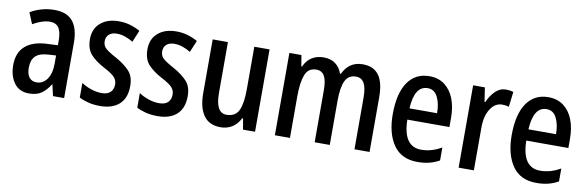

<svg xmlns="http://www.w3.org/2000/svg" viewBox="-44 -890 3784 1240"><g transform="rotate(10 1848.5 -270.0)"><path d="M237 -550Q318 -550 356.5 -502.5Q395 -455 395 -363V0H322L305 -74H303Q277 -32 246 -11Q215 10 165 10Q101 10 67.5 -36.5Q34 -83 34 -153Q34 -235 83.5 -278.5Q133 -322 227 -326L296 -329V-360Q296 -417 277.5 -443.5Q259 -470 222 -470Q195 -470 166.5 -460.5Q138 -451 108 -434L78 -507Q111 -527 151.5 -538.5Q192 -550 237 -550ZM296 -262 246 -259Q188 -256 162 -230Q136 -204 136 -155Q136 -111 153.5 -90Q171 -69 201 -69Q243 -69 269.5 -106Q296 -143 296 -210Z M802 -150Q802 -72 757.5 -31Q713 10 631 10Q589 10 555 1.5Q521 -7 494 -21V-117Q520 -99 556 -86.5Q592 -74 627 -74Q665 -74 684.5 -92.5Q704 -111 704 -144Q704 -172 685 -192Q666 -212 612 -240Q556 -270 524.5 -305.5Q493 -341 493 -405Q493 -472 538 -511Q583 -550 658 -550Q697 -550 731.5 -540Q766 -530 798 -512L766 -435Q741 -450 714 -459.5Q687 -469 659 -469Q626 -469 607.5 -452.5Q589 -436 589 -408Q589 -379 608.5 -361Q628 -343 682 -314Q737 -283 769.5 -248Q802 -213 802 -150Z M1179 -150Q1179 -72 1134.5 -31Q1090 10 1008 10Q966 10 932 1.5Q898 -7 871 -21V-117Q897 -99 933 -86.5Q969 -74 1004 -74Q1042 -74 1061.5 -92.5Q1081 -111 1081 -144Q1081 -172 1062 -192Q1043 -212 989 -240Q933 -270 901.5 -305.5Q870 -341 870 -405Q870 -472 915 -511Q960 -550 1035 -550Q1074 -550 1108.5 -540Q1143 -530 1175 -512L1143 -435Q1118 -450 1091 -459.5Q1064 -469 1036 -469Q1003 -469 984.5 -452.5Q966 -436 966 -408Q966 -379 985.5 -361Q1005 -343 1059 -314Q1114 -283 1146.5 -248Q1179 -213 1179 -150Z M1647 -540V0H1568L1556 -71H1550Q1530 -31 1497 -10.5Q1464 10 1422 10Q1347 10 1310.5 -41.5Q1274 -93 1274 -187V-540H1374V-207Q1374 -76 1445 -76Q1504 -76 1525.5 -122Q1547 -168 1547 -259V-540Z M2257 -550Q2328 -550 2363 -503Q2398 -456 2398 -357V0H2299V-338Q2299 -403 2281.5 -433.5Q2264 -464 2228 -464Q2178 -464 2157.5 -420Q2137 -376 2137 -290V0H2038V-340Q2038 -405 2021 -434.5Q2004 -464 1968 -464Q1914 -464 1895 -413Q1876 -362 1876 -274V0H1777V-540H1856L1868 -468H1873Q1891 -509 1924 -529.5Q1957 -550 2000 -550Q2048 -550 2078.5 -527Q2109 -504 2122 -465H2128Q2168 -550 2257 -550Z M2695 -549Q2754 -549 2795 -518Q2836 -487 2857 -433Q2878 -379 2878 -308V-248H2602Q2605 -72 2723 -72Q2791 -72 2856 -110V-25Q2824 -7 2789.5 1.5Q2755 10 2713 10Q2607 10 2555 -65.5Q2503 -141 2503 -266Q2503 -403 2553 -476Q2603 -549 2695 -549ZM2697 -471Q2611 -471 2603 -322H2784Q2784 -385 2762.5 -428Q2741 -471 2697 -471Z M3197 -550Q3222 -550 3245 -543L3233 -443Q3215 -450 3189 -450Q3143 -450 3112.5 -403.5Q3082 -357 3082 -281V0H2982V-540H3059L3073 -447H3078Q3097 -491 3127 -520.5Q3157 -550 3197 -550Z M3475 -549Q3534 -549 3575 -518Q3616 -487 3637 -433Q3658 -379 3658 -308V-248H3382Q3385 -72 3503 -72Q3571 -72 3636 -110V-25Q3604 -7 3569.5 1.5Q3535 10 3493 10Q3387 10 3335 -65.5Q3283 -141 3283 -266Q3283 -403 3333 -476Q3383 -549 3475 -549ZM3477 -471Q3391 -471 3383 -322H3564Q3564 -385 3542.5 -428Q3521 -471 3477 -471Z"/></g></svg>

Font: Avrile Sans Condensed Medium
Style: Regular
Weight: 500
Width: 3
Designer: Monotype Design Team
Foundry: Monotype Imaging Inc.
Version: Version 2.001;September 10, 2019;FontCreator 11.5.0.2425 64-